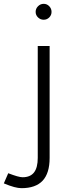

<svg xmlns="http://www.w3.org/2000/svg" viewBox="-72 -759 362 1002"><path d="M114 -697Q114 -714 126.5 -726.5Q139 -739 156 -739Q173 -739 185 -726.5Q197 -714 197 -697Q197 -680 185 -668Q173 -656 156 -656Q139 -656 126.5 -668Q114 -680 114 -697ZM-52 198 -29 145Q25 166 46 166Q86 166 105.5 141Q125 116 125 65V-519H187V65Q187 145 150.5 184Q114 223 40 223Q24 223 1.5 217Q-21 211 -52 198Z"/></svg>

Font: 寒蝉端黑体 Light
Style: Regular
Weight: 300
Designer: ChillDuanSans {Warren2060}; 
Source Han Sans {Ryoko NISHIZUKA 西塚涼子 (kana, bopomofo & ideographs); Paul D. Hunt (Latin, G
Foundry: ChillType&Adobe
Version: Version 1.300;Glyphs 3.3 (3306)